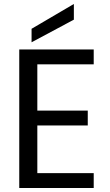

<svg xmlns="http://www.w3.org/2000/svg" viewBox="-20 -947 553 967"><path d="M452 -623H168V-390H422V-315H168V-75H452V0H77V-698H452ZM352 -927V-848L139 -734V-802Z"/></svg>

Font: Poppins
Style: Regular
Weight: 400
Designer: Ninad Kale (Devanagari), Jonny Pinhorn (Latin)
Version: Version 5.002